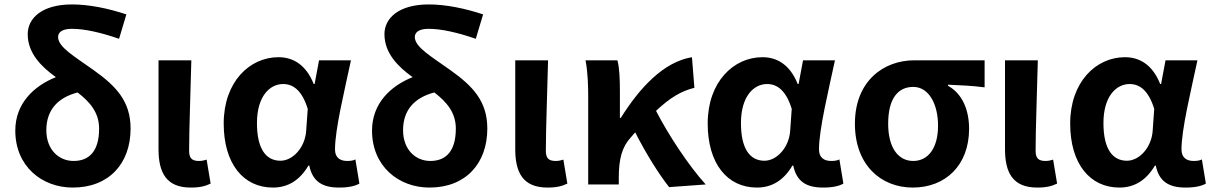

<svg xmlns="http://www.w3.org/2000/svg" viewBox="-20 -832 5467 866"><path d="M517 -657 550 -767C469 -794 382 -812 305 -812C168 -812 105 -749 105 -678C105 -593 165 -532 232 -484C132 -444 49 -365 49 -243C49 -82 169 14 308 14C472 14 569 -95 569 -252C569 -376 503 -444 402 -516C317 -577 242 -619 242 -665C242 -686 260 -702 304 -702C361 -702 433 -686 517 -657ZM312 -106C246 -106 189 -156 189 -245C189 -337 242 -392 330 -415C386 -372 427 -324 427 -252C427 -152 384 -106 312 -106Z M840 14C884 14 907 7 930 -4L912 -112C900 -108 889 -106 878 -106C847 -106 833 -117 833 -152C833 -256 840 -424 843 -560H695V-159C695 -55 729 14 840 14Z M1211 14C1279 14 1332 -19 1371 -85H1375C1390 -13 1434 14 1510 14C1553 14 1582 7 1601 -4L1583 -113C1574 -108 1562 -106 1546 -106C1514 -106 1491 -121 1491 -158C1491 -249 1534 -424 1563 -560H1419L1399 -453H1395C1360 -541 1301 -574 1236 -574C1106 -574 989 -463 989 -275C989 -93 1078 14 1211 14ZM1245 -107C1180 -107 1139 -160 1139 -277C1139 -398 1197 -453 1257 -453C1304 -453 1343 -422 1368 -341L1361 -242C1356 -167 1301 -107 1245 -107Z M2126 -657 2159 -767C2078 -794 1991 -812 1914 -812C1777 -812 1714 -749 1714 -678C1714 -593 1774 -532 1841 -484C1741 -444 1658 -365 1658 -243C1658 -82 1778 14 1917 14C2081 14 2178 -95 2178 -252C2178 -376 2112 -444 2011 -516C1926 -577 1851 -619 1851 -665C1851 -686 1869 -702 1913 -702C1970 -702 2042 -686 2126 -657ZM1921 -106C1855 -106 1798 -156 1798 -245C1798 -337 1851 -392 1939 -415C1995 -372 2036 -324 2036 -252C2036 -152 1993 -106 1921 -106Z M2449 14C2493 14 2516 7 2539 -4L2521 -112C2509 -108 2498 -106 2487 -106C2456 -106 2442 -117 2442 -152C2442 -256 2449 -424 2452 -560H2304V-159C2304 -55 2338 14 2449 14Z M2998 12 3163 0C3086 -85 2995 -223 2939 -332C3003 -392 3052 -421 3112 -436L3101 -574C2973 -553 2865 -436 2780 -300H2776V-423C2776 -475 2774 -525 2765 -560H2621C2632 -503 2633 -437 2633 -393V0H2771V-32C2771 -113 2785 -169 2825 -212L2845 -235C2896 -135 2951 -48 2998 12Z M3394 14C3462 14 3515 -19 3554 -85H3558C3573 -13 3617 14 3693 14C3736 14 3765 7 3784 -4L3766 -113C3757 -108 3745 -106 3729 -106C3697 -106 3674 -121 3674 -158C3674 -249 3717 -424 3746 -560H3602L3582 -453H3578C3543 -541 3484 -574 3419 -574C3289 -574 3172 -463 3172 -275C3172 -93 3261 14 3394 14ZM3428 -107C3363 -107 3322 -160 3322 -277C3322 -398 3380 -453 3440 -453C3487 -453 3526 -422 3551 -341L3544 -242C3539 -167 3484 -107 3428 -107Z M4097 14C4244 14 4351 -86 4351 -251C4351 -343 4316 -412 4256 -445V-450C4315 -447 4360 -446 4421 -438V-560H4104C3966 -560 3836 -467 3836 -274C3836 -88 3953 14 4097 14ZM4099 -106C4031 -106 3986 -166 3986 -274C3986 -390 4032 -440 4099 -440C4171 -440 4211 -360 4211 -265C4211 -165 4167 -106 4099 -106Z M4658 14C4702 14 4725 7 4748 -4L4730 -112C4718 -108 4707 -106 4696 -106C4665 -106 4651 -117 4651 -152C4651 -256 4658 -424 4661 -560H4513V-159C4513 -55 4547 14 4658 14Z M5029 14C5097 14 5150 -19 5189 -85H5193C5208 -13 5252 14 5328 14C5371 14 5400 7 5419 -4L5401 -113C5392 -108 5380 -106 5364 -106C5332 -106 5309 -121 5309 -158C5309 -249 5352 -424 5381 -560H5237L5217 -453H5213C5178 -541 5119 -574 5054 -574C4924 -574 4807 -463 4807 -275C4807 -93 4896 14 5029 14ZM5063 -107C4998 -107 4957 -160 4957 -277C4957 -398 5015 -453 5075 -453C5122 -453 5161 -422 5186 -341L5179 -242C5174 -167 5119 -107 5063 -107Z"/></svg>

Font: Spoqa Han Sans Neo Bold
Style: Bold
Weight: 700
Designer: [Spoqa Han Sans Neo] Dong-huui Kim  Younghwa Kang  Yujin Lee  [Noto Sans] Ryoko NISHIZUKA  (kana & ideographs); Paul D. 
Foundry: Spoqa (http://www.spoqa-han-sans.com)
Version: Version 1.100;hotconv 1.0.109;makeotfexe 2.5.65596